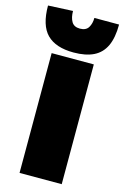

<svg xmlns="http://www.w3.org/2000/svg" viewBox="-184 -1042 711 1104"><g transform="rotate(15 171.5 -489.5)"><path d="M51 0Q51 -55.5 51 -108.2Q51 -161 51 -229V-474Q51 -545.5 51 -600.5Q51 -655.5 51 -713H302Q302 -655.5 302 -600.5Q302 -545.5 302 -474V-229Q302 -161 302 -108.2Q302 -55.5 302 0ZM171 -749Q64.5 -749 12.2 -801.8Q-40 -854.5 -40 -972L107 -979Q107 -940 121.5 -915.5Q136 -891 171 -891Q207 -891 221.5 -914.8Q236 -938.5 236 -972H383Q383 -893.5 360 -844.2Q337 -795 290 -772Q243 -749 171 -749Z"/></g></svg>

Font: Commissioner Thin Black
Style: Regular
Weight: 900
Version: Version 1.000